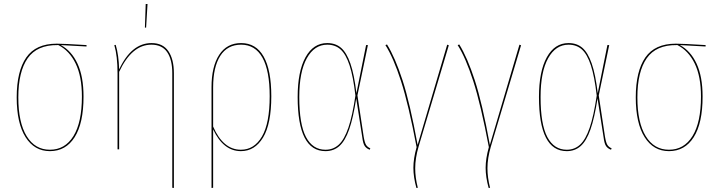

<svg xmlns="http://www.w3.org/2000/svg" viewBox="-20 -742 3580 954"><path d="M410 -511 282 -518Q335 -490 365 -426Q395 -362 395 -262Q395 -130 351 -60.5Q307 9 228 9Q151 9 107 -60.5Q63 -130 63 -258Q63 -388 110.5 -456.5Q158 -525 262 -525Q298 -525 410 -518ZM270 -518H266Q164 -519 117.5 -452.5Q71 -386 71 -258Q71 -133 112.5 -65.5Q154 2 228 2Q303 2 345 -66Q387 -134 387 -262Q387 -362 356 -426Q325 -490 270 -518Z M844 -378V192L836 191V-378Q836 -446 810.5 -483Q785 -520 732 -520Q635 -520 572 -385V0H564V-378Q564 -463 548 -518L555 -519Q570 -469 572 -397Q633 -528 733 -528Q789 -528 816.5 -488Q844 -448 844 -378ZM713 -722 706 -605H700L704 -722Z M1328 -264Q1328 -126 1287 -58.5Q1246 9 1177 9Q1090 9 1039 -99V191L1031 192V-309Q1031 -411 1069 -469.5Q1107 -528 1178 -528Q1252 -528 1290 -461Q1328 -394 1328 -264ZM1320 -264Q1320 -391 1284 -455.5Q1248 -520 1178 -520Q1110 -520 1074.5 -464.5Q1039 -409 1039 -308V-113Q1089 2 1177 2Q1243 2 1281.5 -63.5Q1320 -129 1320 -264Z M1751 -279 1799 -518H1808L1756 -268L1787 -63Q1792 -33 1799 -22Q1806 -11 1820 -5L1817 2Q1801 -4 1792.5 -16Q1784 -28 1780 -60L1750 -253Q1735 -156 1715 -99Q1695 -42 1666.5 -16.5Q1638 9 1597 9Q1459 9 1459 -260Q1459 -387 1498 -457.5Q1537 -528 1606 -528Q1647 -528 1674.5 -504.5Q1702 -481 1721 -426.5Q1740 -372 1751 -279ZM1467 -260Q1467 -124 1500.5 -61Q1534 2 1597 2Q1636 2 1663.5 -23.5Q1691 -49 1711 -107.5Q1731 -166 1746 -267Q1735 -362 1717 -417Q1699 -472 1672.5 -496Q1646 -520 1606 -520Q1542 -520 1504.5 -452.5Q1467 -385 1467 -260Z M2055 -22 2202 -520 2210 -517 2060 -14Q2043 44 2043 94Q2043 140 2056 191L2049 192Q2034 138 2034 92Q2034 46 2050 -11Q2010 -223 1972.5 -339Q1935 -455 1895 -518L1903 -521Q1943 -457 1980 -343.5Q2017 -230 2055 -22Z M2414 -22 2561 -520 2569 -517 2419 -14Q2402 44 2402 94Q2402 140 2415 191L2408 192Q2393 138 2393 92Q2393 46 2409 -11Q2369 -223 2331.5 -339Q2294 -455 2254 -518L2262 -521Q2302 -457 2339 -343.5Q2376 -230 2414 -22Z M2950 -279 2998 -518H3007L2955 -268L2986 -63Q2991 -33 2998 -22Q3005 -11 3019 -5L3016 2Q3000 -4 2991.5 -16Q2983 -28 2979 -60L2949 -253Q2934 -156 2914 -99Q2894 -42 2865.5 -16.5Q2837 9 2796 9Q2658 9 2658 -260Q2658 -387 2697 -457.5Q2736 -528 2805 -528Q2846 -528 2873.5 -504.5Q2901 -481 2920 -426.5Q2939 -372 2950 -279ZM2666 -260Q2666 -124 2699.5 -61Q2733 2 2796 2Q2835 2 2862.5 -23.5Q2890 -49 2910 -107.5Q2930 -166 2945 -267Q2934 -362 2916 -417Q2898 -472 2871.5 -496Q2845 -520 2805 -520Q2741 -520 2703.5 -452.5Q2666 -385 2666 -260Z M3486 -511 3358 -518Q3411 -490 3441 -426Q3471 -362 3471 -262Q3471 -130 3427 -60.5Q3383 9 3304 9Q3227 9 3183 -60.5Q3139 -130 3139 -258Q3139 -388 3186.5 -456.5Q3234 -525 3338 -525Q3374 -525 3486 -518ZM3346 -518H3342Q3240 -519 3193.5 -452.5Q3147 -386 3147 -258Q3147 -133 3188.5 -65.5Q3230 2 3304 2Q3379 2 3421 -66Q3463 -134 3463 -262Q3463 -362 3432 -426Q3401 -490 3346 -518Z"/></svg>

Font: Fira Sans Compressed Eight
Style: Regular
Weight: 100
Width: 1
Designer: bBox Type GmbH & Carrois Corporate GbR & Edenspiekermann AG
Foundry: bBox Type GmbH & Carrois Corporate GbR & Edenspiekermann AG
Version: Version 4.301